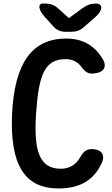

<svg xmlns="http://www.w3.org/2000/svg" viewBox="-20 -1013 630 1081"><path d="M515 -172 506 -173C471 -177 451 -162 433 -130C408 -86 373 -63 322 -63C204 -63 169 -159 183 -372C198 -589 229 -680 350 -680C389 -680 418 -664 438 -637C459 -608 478 -594 513 -600L525 -602C564 -609 582 -638 561 -676C519 -749 454 -796 353 -796C163 -796 62 -662 48 -372C35 -87 118 48 309 48C430 48 510 2 555 -100C571 -139 553 -167 515 -172ZM231 -919 278 -867C299 -843 320 -834 351 -834H380C410 -834 432 -842 454 -862L519 -919C560 -955 561 -993 520 -993C491 -993 470 -985 446 -968L368 -911L308 -965C286 -985 263 -993 233 -993H221C192 -993 196 -958 231 -919Z"/></svg>

Font: 寒蝉团圆体 Round
Style: Regular
Weight: 500
Designer: 寒蝉字型
Version: Version 2.700;Glyphs 3.1.1 (3135)